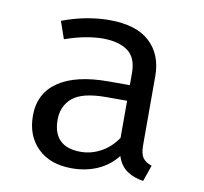

<svg xmlns="http://www.w3.org/2000/svg" viewBox="-66 -609 733 691"><g transform="rotate(10 300.0 -263.5)"><path d="M477.5 -115Q477.5 -83.5 488 -69Q498.5 -54.5 520.5 -47.5L500 11.5Q466 7 440.5 -10.2Q415 -27.5 403.5 -62.5Q375 -26 332.5 -7.2Q290 11.5 238.5 11.5Q159.5 11.5 114 -33Q68.5 -77.5 68.5 -151Q68.5 -232.5 132 -276Q195.5 -319.5 315.5 -319.5H393V-363.5Q393 -420.5 359.8 -444.2Q326.5 -468 267.5 -468Q241.5 -468 206.5 -461.8Q171.5 -455.5 130.5 -441L108.5 -504.5Q157 -522.5 199.5 -530Q242 -537.5 280.5 -537.5Q379 -537.5 428.2 -491.8Q477.5 -446 477.5 -367.5ZM260 -52.5Q299 -52.5 334.5 -72.2Q370 -92 393 -127V-262.5H317Q230 -262.5 194.2 -232.5Q158.5 -202.5 158.5 -152Q158.5 -103 183.8 -77.8Q209 -52.5 260 -52.5Z"/></g></svg>

Font: Fast_Mono
Style: Regular
Weight: 400
Monospace: yes
Designer: Carrois Corporate, Edenspiekermann AG, Nikita Prokopov
Foundry: Carrois Corporate, Edenspiekermann AG, Nikita Prokopov
Version: Version 5.002